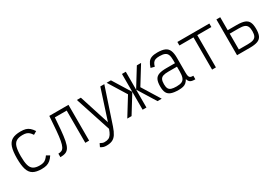

<svg xmlns="http://www.w3.org/2000/svg" viewBox="47 -1654 4106 2872"><g transform="rotate(-30 2100.0 -218.0)"><path d="M318 14Q226 14 173 -16.5Q120 -47 97.5 -118Q75 -189 75 -309Q75 -430 98 -500.5Q121 -571 174.5 -601.5Q228 -632 322 -632Q373 -632 408 -622Q443 -612 471.5 -587.5Q500 -563 528 -520L472 -487Q451 -520 430 -538Q409 -556 384 -563.5Q359 -571 322 -571Q253 -571 213.5 -547Q174 -523 157.5 -466.5Q141 -410 141 -309Q141 -209 157 -152Q173 -95 212 -71Q251 -47 318 -47Q355 -47 381 -54.5Q407 -62 428.5 -80.5Q450 -99 473 -132L528 -99Q500 -56 470.5 -31.5Q441 -7 405.5 3.5Q370 14 318 14Z M1077 0V-557H833V-618H1143V0ZM647 0V-61Q681 -61 705 -72Q729 -83 745.5 -115.5Q762 -148 773.5 -209.5Q785 -271 793.5 -371Q802 -471 812 -618H877Q867 -459 857 -350Q847 -241 833.5 -172Q820 -103 797.5 -65.5Q775 -28 738.5 -14Q702 0 647 0Z M1334 196Q1303 196 1281.5 189.5Q1260 183 1234 166L1260 111Q1286 125 1301 130Q1316 135 1334 135Q1376 135 1403.5 122.5Q1431 110 1451 79.5Q1471 49 1489 -4L1288 -618H1357L1524 -97L1693 -618H1762L1557 -3Q1532 71 1503 115Q1474 159 1434 177.5Q1394 196 1334 196Z M2133 -309 2324 -618H2397L2206 -309ZM1802 0 1993 -309H2067L1876 0ZM1993 -309 1802 -618H1876L2067 -309ZM2067 0V-618H2133V0ZM2324 0 2133 -309H2206L2397 0Z M2684 14Q2603 14 2555.5 -3.5Q2508 -21 2488 -61Q2468 -101 2468 -170Q2468 -244 2488 -285.5Q2508 -327 2555.5 -344Q2603 -361 2684 -361H2834V-416Q2834 -474 2820.5 -507Q2807 -540 2774.5 -554Q2742 -568 2684 -568Q2641 -568 2615 -559Q2589 -550 2573 -528Q2557 -506 2546 -466L2482 -482Q2499 -538 2522.5 -571Q2546 -604 2585 -618Q2624 -632 2684 -632Q2766 -632 2813 -611Q2860 -590 2880 -542.5Q2900 -495 2900 -416V-160Q2900 -119 2906.5 -97.5Q2913 -76 2930.5 -68Q2948 -60 2978 -61V0Q2922 1 2895 -15Q2868 -31 2856 -74Q2838 -41 2815.5 -21.5Q2793 -2 2761.5 6Q2730 14 2684 14ZM2684 -47Q2742 -47 2774.5 -62.5Q2807 -78 2820.5 -115.5Q2834 -153 2834 -219V-301H2684Q2626 -301 2593.5 -289.5Q2561 -278 2547.5 -250Q2534 -222 2534 -170Q2534 -123 2547.5 -96Q2561 -69 2593.5 -58Q2626 -47 2684 -47Z M3267 0V-618H3333V0ZM3024 -557V-618H3576V-557Z M3698 0V-618H3764V-16L3720 -61H3920Q3980 -61 4014 -73.5Q4048 -86 4062.5 -115.5Q4077 -145 4077 -197Q4077 -249 4062.5 -279Q4048 -309 4014 -321.5Q3980 -334 3920 -334H3726V-394H3920Q4005 -394 4053.5 -376Q4102 -358 4122.5 -315.5Q4143 -273 4143 -197Q4143 -122 4122.5 -79Q4102 -36 4053.5 -18Q4005 0 3920 0Z"/></g></svg>

Font: Victor Mono Light
Style: Regular
Weight: 300
Monospace: yes
Designer: Rune Bjørnerås
Version: Version 1.561;gftools[0.9.30]